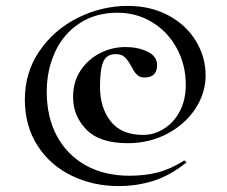

<svg xmlns="http://www.w3.org/2000/svg" viewBox="-20 -523 767 649"><path d="M64 -187Q64 -278 113 -350Q162 -422 242.5 -462.5Q323 -503 412 -503Q490 -503 550 -470.5Q610 -438 642.5 -384Q675 -330 675 -268Q675 -209 641 -156.5Q607 -104 546.5 -71.5Q486 -39 411 -39Q317 -39 272 -85Q227 -131 227 -195Q227 -247 252.5 -285Q278 -323 318.5 -343.5Q359 -364 404 -364Q446 -364 478.5 -348.5Q511 -333 511 -303Q511 -261 468 -261Q453 -261 443 -270.5Q433 -280 425 -297Q413 -319 402 -329.5Q391 -340 371 -340Q340 -340 329 -314Q318 -288 318 -230Q318 -159 354 -113Q390 -67 464 -67Q501 -67 534.5 -88Q568 -109 588 -147.5Q608 -186 608 -236Q608 -303 578 -359Q548 -415 495 -447.5Q442 -480 377 -480Q303 -480 248.5 -444Q194 -408 166 -347Q138 -286 138 -213Q138 -127 172.5 -63Q207 1 270 36Q333 71 418 71Q469 71 512.5 60Q556 49 602 20H603Q606 20 608.5 23.5Q611 27 608 28Q552 72 496.5 89Q441 106 381 106Q295 106 222.5 71Q150 36 107 -30.5Q64 -97 64 -187Z"/></svg>

Font: Cormorant Infant
Style: Bold
Weight: 700
Designer: Christian Thalmann (Catharsis Fonts)
Foundry: Catharsis Fonts
Version: Version 4.000